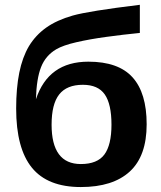

<svg xmlns="http://www.w3.org/2000/svg" viewBox="-20 -753 658 783"><path d="M340.3 -501.5Q462.9 -501.5 520.5 -437.7Q578.1 -374 578.1 -246.1Q578.1 -116.7 509.3 -53.5Q440.4 9.8 309.6 9.8Q174.3 9.8 110.1 -69.1Q45.9 -147.9 45.9 -310.5Q45.9 -393.6 58.6 -456.5Q71.3 -519.5 98.1 -564.9Q125.5 -609.9 168.5 -640.4Q211.4 -670.9 276.4 -689.5Q341.8 -708 550.3 -733.4V-618.7Q481 -611.8 413.3 -602.5Q345.7 -593.3 291.5 -580.8Q237.3 -568.4 209 -551.8Q166 -526.4 147.5 -479.5Q128.9 -432.6 126.5 -348.1Q177.2 -501.5 340.3 -501.5ZM434.6 -244.6Q434.6 -328.6 407.2 -367.9Q379.9 -407.2 317.9 -407.2Q252.4 -407.2 221.4 -367.9Q190.4 -328.6 190.4 -244.6Q190.4 -84 309.6 -84Q377 -84 405.8 -123Q434.6 -162.1 434.6 -244.6Z"/></svg>

Font: Arimo
Style: Bold
Weight: 700
Designer: Steve Matteson
Foundry: Monotype Imaging Inc.
Version: Version 1.33